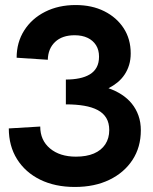

<svg xmlns="http://www.w3.org/2000/svg" viewBox="-20 -726 600 755"><path d="M274.4 9.2Q196.4 9.2 138 -19.5Q79.6 -48.2 47.1 -100.1Q14.6 -152 14.6 -221L138.2 -228.4Q138.2 -174.4 176.7 -142.2Q215.2 -110 278.6 -110Q320.2 -110 349.3 -122.4Q378.4 -134.8 394 -158.5Q409.6 -182.2 409.6 -214.4Q409.6 -242.4 398.1 -261.8Q386.6 -281.2 364.5 -293Q342.4 -304.8 310.8 -310.2Q279.2 -315.6 239 -315.6V-413.2Q267.6 -413.2 291.7 -418.1Q315.8 -423 333.3 -433.6Q350.8 -444.2 360.1 -461.4Q369.4 -478.6 369.4 -503.2Q369.4 -529.6 357.6 -548.3Q345.8 -567 324.4 -577.2Q303 -587.4 273.4 -587.4Q224.6 -587.4 196.8 -561.2Q169 -535 168 -491L45.4 -499Q45.4 -559.4 75.2 -606.3Q105 -653.2 157.5 -679.7Q210 -706.2 277.6 -706.2Q341.6 -706.2 390.2 -681.8Q438.8 -657.4 466.4 -614.9Q494 -572.4 494 -516Q494 -491.4 487.7 -470.6Q481.4 -449.8 469.7 -432.4Q458 -415 441.9 -401.9Q425.8 -388.8 406.6 -379Q434.2 -369.6 457.7 -354.5Q481.2 -339.4 498.1 -318.7Q515 -298 524.4 -271.7Q533.8 -245.4 533.8 -213.4Q533.8 -147.4 501.1 -97.3Q468.4 -47.2 410.2 -19Q352 9.2 274.4 9.2Z"/></svg>

Font: Hanken Grotesk
Style: Regular
Weight: 400
Designer: Alfredo Marco Pradil
Foundry: Hanken Design Co.
Version: Version 3.013